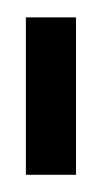

<svg xmlns="http://www.w3.org/2000/svg" viewBox="-20 -695 121 221"><path d="M9.8 -493.8V-675H67.5V-493.8Z"/></svg>

Font: Anybody UltraCondensed Thin
Style: Regular
Weight: 100
Width: 1
Designer: Tyler Finck
Foundry: Etcetera Type Company
Version: Version 1.110